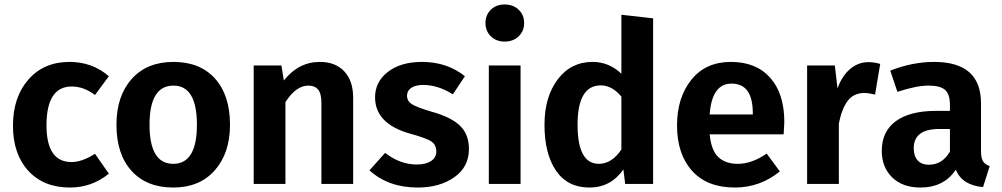

<svg xmlns="http://www.w3.org/2000/svg" viewBox="-20 -823 4481 859"><path d="M291 -546Q393 -546 467 -482L405 -398Q355 -436 301 -436Q188 -436 188 -262Q188 -98 300 -98Q347 -98 405 -135L467 -46Q391 16 293 16Q175 16 106.5 -59Q38 -134 38 -261Q38 -388 107 -467Q176 -546 291 -546Z M1009 -265Q1009 -138 941 -61Q873 16 755 16Q636 16 568.5 -58.5Q501 -133 501 -265Q501 -393 569 -469.5Q637 -546 756 -546Q875 -546 942 -471.5Q1009 -397 1009 -265ZM756 -440Q649 -440 649 -265Q649 -90 755 -90Q861 -90 861 -265Q861 -440 756 -440Z M1411 -546Q1481 -546 1520.5 -503.5Q1560 -461 1560 -386V0H1418V-362Q1418 -405 1403 -422.5Q1388 -440 1360 -440Q1304 -440 1257 -366V0H1115V-530H1239L1250 -463Q1316 -546 1411 -546Z M1868 -546Q1980 -546 2060 -482L2006 -401Q1939 -443 1874 -443Q1839 -443 1820 -430Q1801 -417 1801 -395Q1801 -371 1822.5 -357Q1844 -343 1912 -323Q1996 -300 2037 -261.5Q2078 -223 2078 -156Q2078 -76 2012.5 -30Q1947 16 1849 16Q1717 16 1633 -61L1703 -139Q1770 -87 1845 -87Q1885 -87 1908.5 -102.5Q1932 -118 1932 -145Q1932 -175 1910 -190Q1888 -205 1815 -225Q1658 -269 1658 -388Q1658 -457 1715.5 -501.5Q1773 -546 1868 -546Z M2176 -779.5Q2200 -803 2238 -803Q2276 -803 2300.5 -779.5Q2325 -756 2325 -720Q2325 -684 2300.5 -660.5Q2276 -637 2238 -637Q2200 -637 2176 -660.5Q2152 -684 2152 -720Q2152 -756 2176 -779.5ZM2309 -530V0H2167V-530Z M2760 -757 2902 -741V0H2777L2769 -65Q2713 16 2617 16Q2519 16 2467.5 -59.5Q2416 -135 2416 -265Q2416 -389 2475 -467.5Q2534 -546 2631 -546Q2705 -546 2760 -493ZM2659 -90Q2717 -90 2760 -154V-391Q2718 -441 2668 -441Q2564 -441 2564 -265Q2564 -90 2659 -90Z M3489 -277Q3489 -267 3486 -222H3155Q3162 -150 3194 -120Q3226 -90 3281 -90Q3344 -90 3410 -136L3469 -56Q3380 16 3268 16Q3143 16 3076 -59Q3009 -134 3009 -262Q3009 -386 3073 -466Q3137 -546 3250 -546Q3363 -546 3426 -475Q3489 -404 3489 -277ZM3348 -311V-317Q3348 -449 3253 -449Q3165 -449 3155 -311Z M3865 -545Q3891 -545 3918 -537L3895 -400Q3865 -407 3847 -407Q3800 -407 3773.5 -373Q3747 -339 3733 -271V0H3591V-530H3715L3727 -427Q3746 -482 3782.5 -513.5Q3819 -545 3865 -545Z M4369 -147Q4369 -116 4378 -101.5Q4387 -87 4408 -80L4378 14Q4285 6 4256 -64Q4204 16 4097 16Q4018 16 3971.5 -29.5Q3925 -75 3925 -148Q3925 -235 3988 -281Q4051 -327 4169 -327H4230V-353Q4230 -402 4208 -421Q4186 -440 4135 -440Q4079 -440 3995 -412L3963 -507Q4062 -546 4159 -546Q4369 -546 4369 -361ZM4136 -86Q4196 -86 4230 -145V-246H4183Q4068 -246 4068 -160Q4068 -125 4085.5 -105.5Q4103 -86 4136 -86Z"/></svg>

Font: FiraGO SemiBold
Style: Regular
Weight: 600
Designer: bBox Type
Foundry: bBox Type GmbH
Version: Version 1.001;PS 001.001;hotconv 1.0.88;makeotf.lib2.5.64775